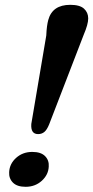

<svg xmlns="http://www.w3.org/2000/svg" viewBox="-20 -746 376 776"><path d="M264 -726.5Q302.5 -726.5 319.5 -711Q336.5 -695.5 336.5 -671.5Q336.5 -648 318.5 -606L178.5 -243Q169.5 -221 159 -212.5Q148.5 -204 134 -204Q103.5 -204 106.5 -245L167 -602.5Q168 -624.5 170 -639.2Q172 -654 175 -665Q191.5 -726.5 264 -726.5ZM83.5 9Q49 9 32.2 -8Q15.5 -25 17 -50Q18.5 -84 45.2 -108Q72 -132 110.5 -132Q145.5 -132 162.2 -115Q179 -98 177 -72.5Q175.5 -39.5 148.8 -15.2Q122 9 83.5 9Z"/></svg>

Font: Fraunces 144pt S100 SemiBold
Style: Italic
Weight: 600
Italic angle: -16°
Version: Version 1.000; ttfautohint (v1.8.3)